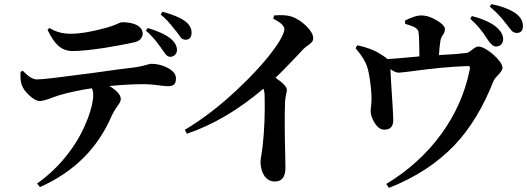

<svg xmlns="http://www.w3.org/2000/svg" viewBox="-20 -848 2561 933"><path d="M174 61C339 -12 455 -127 523 -286C530 -301 539 -316 551 -333C562 -347 567 -358 567 -367C567 -386 549 -407 512 -430C575 -436 630 -439 675 -439C697 -439 726 -437 762 -432C779 -430 791 -429 796 -429C809 -429 819 -432 825 -437C832 -442 835 -453 835 -468C835 -487 822 -503 797 -517C772 -531 744 -538 714 -538C712 -538 707 -537 700 -535C676 -528 650 -522 622 -519C591 -516 528 -507 435 -494C278 -473 187 -462 161 -462C149 -462 138 -466 127 -473C120 -477 110 -485 97 -498C94 -501 92 -503 91 -504L80 -499C78 -472 80 -451 86 -435C92 -418 104 -401 123 -384C142 -366 160 -357 175 -357C188 -358 210 -364 241 -376C252 -380 261 -383 267 -385C314 -399 367 -410 426 -419C431 -411 433 -400 433 -386C433 -357 424 -319 407 -273C386 -218 358 -165 321 -115C276 -53 222 0 160 44ZM808 -572C825 -572 840 -587 840 -604C840 -623 831 -641 812 -658C789 -678 751 -696 698 -712L689 -699C712 -680 736 -653 760 -619C764 -613 767 -609 769 -606C770 -605 772 -602 774 -599C781 -589 786 -582 790 -579C795 -574 801 -572 808 -572ZM333 -600C368 -600 419 -605 486 -615C541 -624 591 -633 635 -643C682 -654 686 -703 647 -725C629 -735 604 -740 573 -740C569 -740 562 -738 552 -733C535 -725 517 -719 500 -714C429 -694 370 -684 322 -684C285 -684 251 -693 220 -712L211 -703C229 -666 246 -641 263 -626C282 -609 305 -600 333 -600ZM882 -655C901 -655 911 -667 911 -690C911 -711 900 -730 877 -747C854 -763 818 -778 769 -791L761 -777C783 -760 806 -735 830 -703C834 -698 837 -695 839 -693C840 -690 843 -687 846 -683C853 -672 859 -665 862 -662C868 -657 875 -655 882 -655Z M1316 34C1350 34 1367 12 1367 -33C1367 -42 1367 -63 1366 -95C1363 -203 1363 -288 1365 -349C1365 -360 1367 -373 1370 -388C1373 -399 1374 -406 1374 -411C1374 -425 1356 -445 1319 -470C1345 -495 1379 -530 1421 -574C1452 -607 1457 -615 1480 -630C1488 -636 1493 -641 1496 -644C1500 -649 1502 -656 1502 -664C1502 -697 1446 -752 1395 -768C1376 -774 1348 -776 1312 -773L1308 -757C1344 -739 1362 -722 1362 -706C1362 -695 1354 -676 1338 -648C1299 -586 1239 -515 1156 -435C1063 -344 970 -272 878 -217L888 -198C1015 -241 1139 -314 1260 -417C1264 -407 1266 -395 1266 -380C1268 -298 1265 -216 1256 -135C1255 -126 1253 -115 1251 -100C1248 -83 1246 -70 1246 -63C1246 -36 1252 -14 1263 4C1276 24 1293 34 1316 34Z M1870 65C2000 14 2106 -56 2189 -143C2265 -223 2328 -327 2378 -454C2381 -461 2388 -471 2400 -483C2415 -498 2422 -510 2422 -519C2422 -551 2343 -622 2304 -622C2297 -622 2287 -617 2274 -606C2263 -597 2255 -592 2248 -591C2227 -588 2186 -584 2123 -581C2118 -580 2115 -580 2113 -580C2114 -604 2117 -627 2120 -649C2121 -658 2125 -668 2132 -678C2139 -688 2142 -697 2142 -706C2142 -719 2129 -733 2104 -748C2077 -765 2051 -773 2025 -773C2007 -773 1983 -765 1952 -750C1950 -749 1949 -749 1948 -748L1949 -732C1952 -731 1956 -730 1962 -728C1979 -723 1992 -718 1999 -713C2006 -708 2010 -703 2013 -697C2014 -692 2015 -684 2016 -672C2017 -637 2018 -605 2018 -574C2009 -573 1994 -572 1974 -570C1923 -565 1886 -562 1862 -561C1857 -567 1846 -575 1829 -585C1798 -605 1760 -619 1716 -628L1708 -614C1709 -613 1710 -612 1711 -610C1738 -578 1755 -550 1763 -527C1769 -510 1775 -482 1780 -441C1785 -403 1786 -375 1785 -357C1785 -350 1784 -341 1783 -330C1782 -321 1781 -315 1781 -312C1781 -291 1788 -270 1801 -250C1815 -228 1831 -217 1849 -218C1877 -218 1891 -234 1891 -265C1891 -281 1888 -339 1881 -440C1879 -477 1878 -501 1877 -512C1892 -501 1906 -495 1918 -495C1924 -495 1943 -497 1974 -501C2076 -515 2168 -524 2249 -527C2264 -528 2266 -524 2262 -507C2217 -282 2070 -82 1857 46ZM2390 -622C2411 -622 2425 -637 2425 -657C2425 -676 2416 -694 2398 -711C2373 -735 2331 -755 2273 -770L2265 -757C2296 -730 2324 -697 2348 -658C2363 -634 2377 -622 2390 -622ZM2491 -688C2511 -688 2521 -699 2521 -722C2521 -745 2510 -764 2489 -781C2462 -801 2421 -817 2368 -828L2360 -816C2389 -792 2416 -764 2439 -733C2444 -728 2444 -727 2447 -723C2457 -710 2464 -701 2468 -697C2475 -691 2483 -688 2491 -688Z"/></svg>

Font: AllPunType Bold
Style: Regular
Weight: 700
Version: 1.0